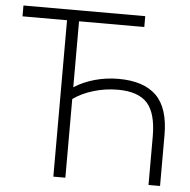

<svg xmlns="http://www.w3.org/2000/svg" viewBox="-51 -761 802 812"><g transform="rotate(5 349.5 -355.0)"><path d="M609 -206Q609 -304 570.5 -347Q532 -390 445 -390Q392 -390 342 -375Q292 -360 256 -334V0H205V-664H16V-710H533V-664H256V-384Q295 -409 343.5 -422.5Q392 -436 444 -436Q551 -436 604.5 -383.5Q658 -331 658 -216V0H609Z"/></g></svg>

Font: Oxford Sans
Style: Regular
Weight: 300
Designer: Matt McInerney, Pablo Impallari, Rodrigo Fuenzalida
Foundry: Matt McInerney, Pablo Impallari, Rodrigo Fuenzalida
Version: Version 3.000g; ttfautohint (v1.5) -l 8 -r 28 -G 28 -x 14 -D